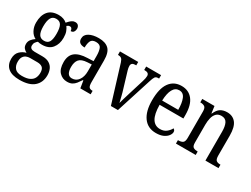

<svg xmlns="http://www.w3.org/2000/svg" viewBox="-64 -1157 2592 1986"><g transform="rotate(30 1232.0 -164.5)"><path d="M198 239Q107 239 62 200.5Q17 162 17 93Q17 34 49.5 2Q82 -30 124 -40Q106 -49 89.5 -67Q73 -85 73 -117Q73 -147 90 -169.5Q107 -192 134 -210Q96 -229 74.5 -270Q53 -311 53 -361Q53 -447 94 -496.5Q135 -546 219 -546Q251 -546 276.5 -536.5Q302 -527 318 -512Q326 -521 338.5 -534Q351 -547 367 -557.5Q383 -568 403 -568Q429 -568 441 -552.5Q453 -537 453 -516Q453 -495 442 -479Q431 -463 407 -463Q407 -478 399.5 -490Q392 -502 378 -502Q367 -502 358.5 -498Q350 -494 342 -487Q357 -467 368 -438.5Q379 -410 379 -365Q379 -290 339.5 -241Q300 -192 219 -192Q208 -192 193 -193.5Q178 -195 169 -198Q156 -188 145 -172.5Q134 -157 134 -134Q134 -91 191 -91H283Q335 -91 367 -71.5Q399 -52 413.5 -19Q428 14 428 54Q428 139 371.5 189Q315 239 198 239ZM217 -238Q260 -238 277.5 -268.5Q295 -299 295 -365Q295 -434 277 -466.5Q259 -499 216 -499Q174 -499 155.5 -465.5Q137 -432 137 -364Q137 -300 156 -269Q175 -238 217 -238ZM200 191Q259 191 292 174.5Q325 158 338.5 130.5Q352 103 352 69Q352 23 330.5 5.5Q309 -12 269 -12H182Q159 -12 138.5 -3.5Q118 5 104.5 26Q91 47 91 87Q91 131 115.5 161Q140 191 200 191Z M635 10Q580 10 542 -29Q504 -68 504 -150Q504 -230 552 -268Q600 -306 698 -309L768 -312V-373Q768 -429 754.5 -463Q741 -497 692 -497Q645 -497 631 -466.5Q617 -436 617 -388Q539 -388 539 -450Q539 -497 583.5 -521.5Q628 -546 698 -546Q777 -546 817.5 -507Q858 -468 858 -372V-113Q858 -71 869.5 -56Q881 -41 910 -41H913V0H790L776 -87H770Q752 -59 734.5 -37Q717 -15 694 -2.5Q671 10 635 10ZM661 -45Q711 -45 740 -86Q769 -127 769 -191V-273L718 -270Q649 -266 622.5 -234.5Q596 -203 596 -144Q596 -98 611.5 -71.5Q627 -45 661 -45Z M1019 -442Q1009 -474 994.5 -484.5Q980 -495 954 -495V-536H1172V-495H1160Q1113 -495 1113 -455Q1113 -443 1115 -431Q1117 -419 1121 -406L1177 -220Q1189 -183 1199.5 -139.5Q1210 -96 1216 -71Q1221 -91 1232 -128.5Q1243 -166 1256 -208L1312 -389Q1325 -430 1325 -456Q1325 -495 1275 -495H1267V-536H1445V-495H1434Q1409 -495 1397.5 -479.5Q1386 -464 1372 -417L1239 0H1155Z M1696 10Q1599 10 1546.5 -62Q1494 -134 1494 -264Q1494 -405 1544.5 -475.5Q1595 -546 1687 -546Q1772 -546 1820.5 -484.5Q1869 -423 1869 -305V-263H1585Q1586 -152 1618.5 -99.5Q1651 -47 1713 -47Q1757 -47 1786.5 -70Q1816 -93 1832 -124Q1840 -120 1846 -112Q1852 -104 1852 -90Q1852 -70 1835 -46.5Q1818 -23 1783.5 -6.5Q1749 10 1696 10ZM1778 -314Q1778 -395 1757.5 -445Q1737 -495 1688 -495Q1640 -495 1614.5 -448Q1589 -401 1586 -314Z M1932 0V-41H1940Q1969 -41 1988.5 -53.5Q2008 -66 2008 -113V-427Q2008 -471 1988.5 -483Q1969 -495 1942 -495H1937V-536H2083L2094 -454H2098Q2121 -507 2153.5 -526.5Q2186 -546 2231 -546Q2298 -546 2335.5 -499Q2373 -452 2373 -349V-113Q2373 -66 2390 -53.5Q2407 -41 2436 -41H2440V0H2284V-346Q2284 -411 2265 -447.5Q2246 -484 2198 -484Q2160 -484 2137.5 -461Q2115 -438 2106 -400.5Q2097 -363 2097 -321V-108Q2097 -64 2116 -52.5Q2135 -41 2163 -41H2168V0Z"/></g></svg>

Font: Noto Serif Tamil Condensed
Style: Regular
Weight: 400
Width: 3
Designer: Indian Type Foundry, Tom Grace, and the Monotype Design Team
Foundry: Monotype Imaging Inc.
Version: Version 2.004; ttfautohint (v1.8.4.7-5d5b)